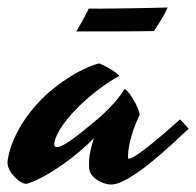

<svg xmlns="http://www.w3.org/2000/svg" viewBox="-90 -464 524 513"><path d="M252 -43C252 -57 254 -96 283 -157C283 -172 259 -216 244 -226C243 -227 242 -225 242 -225C218 -184 165 -141 165 -141C119 -103 80 -71 62 -71C57 -71 55 -74 55 -79C55 -94 71 -130 118 -177C118 -177 169 -229 227 -260C227 -260 229 -261 228 -262C223 -270 191 -289 176 -294C174 -295 173 -294 172 -294C103 -274 38 -215 38 -215C-61 -125 -70 -37 -70 -30C-70 -2 -35 27 -22 27C-20 27 -18 27 -15 26C40 8 118 -50 161 -95C145 -45 148 -28 148 -17C148 10 183 29 207 29C258 29 367 -76 414 -120C407 -128 397 -139 391 -145C368 -124 273 -40 255 -40C253 -40 252 -41 252 -43ZM358 -444C341 -443 157 -440 147 -441C136 -417 123 -396 114 -380C133 -380 296 -380 321 -381C330 -395 344 -413 358 -444Z"/></svg>

Font: Yesteryear
Style: Regular
Weight: 400
Designer: Astigmatic (AOETI)
Foundry: Astigmatic (AOETI)
Version: Version 1.000